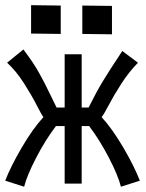

<svg xmlns="http://www.w3.org/2000/svg" viewBox="-28 -708 565 743"><path d="M92.3 -688 207 -686.5V-576.7L92.3 -578.1ZM290.5 -686.5 405.3 -685.1V-575.2L290.5 -576.7ZM314.9 -292Q345.7 -353.5 369.1 -392.3Q392.6 -431.2 445.3 -510.7L505.9 -465.3Q469.7 -428.2 440.7 -382.8Q411.6 -337.4 392.8 -301.3Q374 -265.1 365.2 -254.9Q406.7 -209.5 449.5 -136.5Q492.2 -63.5 513.2 -8.8L439.9 14.6Q429.2 -28.8 393.3 -97.9Q357.4 -167 316.9 -220.2H288.1V2.4H222.2V-220.2H188.5Q147.9 -167 112.1 -97.9Q76.2 -28.8 65.4 14.6L-7.8 -8.8Q13.2 -63.5 55.9 -136.5Q98.6 -209.5 140.1 -254.9Q133.8 -262.2 114 -301Q94.2 -339.8 64.2 -386.7Q34.2 -433.6 -0.5 -465.3L62.5 -516.6Q82 -490.7 96.9 -468.8Q111.8 -446.8 124.8 -423.1Q137.7 -399.4 145.3 -384.8Q152.8 -370.1 167.7 -339.4Q182.6 -308.6 190.9 -292H222.2V-498H288.1V-292Z"/></svg>

Font: Fantasque Sans Mono
Style: Regular
Weight: 400
Monospace: yes
Designer: Jany Belluz
Version: Version 1.8.0 ; ttfautohint (v1.8.2)